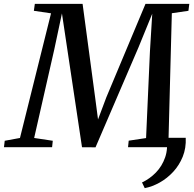

<svg xmlns="http://www.w3.org/2000/svg" viewBox="-58 -763 1006 995"><path d="M904.5 -49Q907 4.5 889 49Q871 93.5 839.5 127.5Q808 161.5 769.5 183Q731 204.5 692 212L678 182.5Q718.5 163.5 750.2 130.8Q782 98 797.8 52.5Q813.5 7 805 -49ZM-37.5 0 -33.5 -33.5 45.5 -48 206.5 -694 117.5 -707 122.5 -743H370L435.5 -254.5L450 -144L493 -258.5L696 -743H923L918.5 -707L832.5 -694.5L815.5 -48L899.5 -33.5L896.5 0H605.5L609 -34L699 -47.5L719 -496L731 -692L659.5 -517L437 0.5L367 0L291 -506.5L263 -693.5L223 -505.5L119 -48L215.5 -33.5L212 0Z"/></svg>

Font: Merriweather 60pt Medium
Style: Italic
Weight: 500
Italic angle: -7.8°
Version: Version 2.101